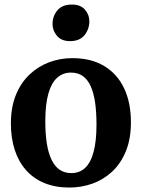

<svg xmlns="http://www.w3.org/2000/svg" viewBox="-20 -831 637 862"><path d="M28.9 -276.6Q28.9 -349.9 51.4 -404.8Q73.9 -459.8 112.7 -496.5Q151.5 -533.2 201 -551.6Q250.4 -570 304.6 -570Q389.3 -570 448 -534.5Q506.7 -499 537.2 -434.6Q567.8 -370.1 567.8 -282.4Q567.8 -207.8 545.3 -152.6Q522.8 -97.4 484 -61Q445.1 -24.7 395.5 -6.8Q345.9 11 291.7 11Q228.4 11 179.4 -9.1Q130.5 -29.3 97.1 -67Q63.6 -104.7 46.2 -157.9Q28.9 -211 28.9 -276.6ZM300.4 -53.9Q337.3 -53.9 362.2 -77.3Q387.2 -100.7 400.2 -149.1Q413.2 -197.5 413.2 -272Q413.2 -326.6 407.1 -369.9Q400.9 -413.1 387.5 -443.3Q374 -473.5 352.2 -489.3Q330.3 -505.1 298.8 -505.1Q262.1 -505.1 236.3 -481.7Q210.5 -458.3 197 -410.2Q183.4 -362 183.4 -287Q183.4 -231.9 190 -188.6Q196.6 -145.4 210.7 -115.4Q224.7 -85.4 246.8 -69.6Q269 -53.9 300.4 -53.9ZM293.8 -646.4Q255.6 -646.4 235.8 -670.1Q215.9 -693.7 215.9 -723Q215.9 -758.5 237.6 -784.5Q259.2 -810.5 302.3 -810.5H303.3Q341.4 -810.5 361.3 -787.8Q381.1 -765.1 381.1 -735.8Q381.1 -700.3 359.5 -673.3Q337.8 -646.4 294.8 -646.4Z"/></svg>

Font: Merriweather Light
Style: Regular
Weight: 300
Version: Version 2.100